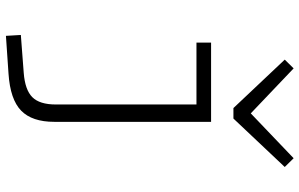

<svg xmlns="http://www.w3.org/2000/svg" viewBox="-203 -578 1020 654"><g transform="rotate(90 307.0 -251.0)"><path d="M548.8 -710.9 383.8 -536.1H348.1L183.1 -710.9L212.9 -741.2L366.2 -595.2L519 -741.2ZM395 74.2Q395 149.9 356.9 187Q318.8 224.1 231 230L102.1 238.8L99.1 188L228 178.2Q286.1 173.8 311 148.9Q335.9 124 335.9 68.8V-410.2H125V-460H395Z"/></g></svg>

Font: IntelOne Mono Light
Style: Regular
Weight: 300
Designer: Fred Shallcrass
Foundry: Frere-Jones Type LLC
Version: Version 1.200;hotconv 1.1.0;makeotfexe 2.6.0;FJTRelease1.2